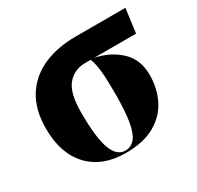

<svg xmlns="http://www.w3.org/2000/svg" viewBox="-123 -679 855 832"><g transform="rotate(-30 304.5 -263.0)"><path d="M285 10Q167 10 101.5 -60Q36 -130 36 -254Q36 -349 75.5 -411.5Q115 -474 185 -505Q255 -536 348 -536H596L580 -416H371Q444 -401 493 -355Q542 -309 542 -232Q542 -166 515 -111Q488 -56 431 -23Q374 10 285 10ZM287 0Q316 0 335 -22.5Q354 -45 363 -97Q372 -149 372 -237Q372 -313 367.5 -352.5Q363 -392 353 -416H325Q271 -416 237 -376.5Q203 -337 203 -239Q203 -112 224 -56Q245 0 287 0Z"/></g></svg>

Font: Noto Serif Display SemiCondensed ExtraBold
Style: Regular
Weight: 800
Width: 4
Designer: Monotype Design Team
Foundry: Monotype Imaging Inc.
Version: Version 2.009